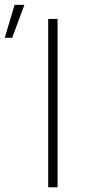

<svg xmlns="http://www.w3.org/2000/svg" viewBox="-43 -791 374 811"><path d="M200.2 -710.9V0H160.6V-710.9ZM-22.9 -631.3 18.6 -770.5H60.1L8.3 -631.3Z"/></svg>

Font: Roboto ExtraLight
Style: Regular
Weight: 250
Designer: Christian Robertson
Foundry: Google
Version: Version 3.009; 2024